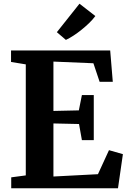

<svg xmlns="http://www.w3.org/2000/svg" viewBox="-20 -1015 692 1035"><path d="M119 -69.5V-668L39.5 -681V-743H574L588 -574H517L483.5 -674L268 -683V-417L405 -420L421.5 -502.5H485.5V-259.5H421.5L406 -346.5L268 -349.5V-63.5L508 -76L567.5 -205.5L642.5 -184L616 0H40.5V-59ZM335 -800 286.5 -841.5 408.5 -995 494 -928.5Q479.5 -909 459.8 -890Q440 -871 418.5 -853.8Q397 -836.5 375.8 -822.8Q354.5 -809 335.5 -800Z"/></svg>

Font: Merriweather 20pt
Style: Bold
Weight: 700
Version: Version 2.100